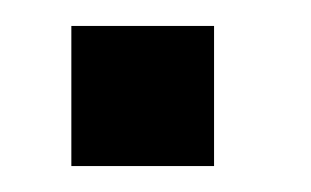

<svg xmlns="http://www.w3.org/2000/svg" viewBox="-20 -128 240 148"><path d="M145 -108V0H35V-108Z"/></svg>

Font: Kreadon
Style: Regular
Weight: 400
Designer: kohakuno
Foundry: StudioGnu
Version: Version 1.000;Glyphs 3.1.2 (3151)